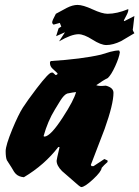

<svg xmlns="http://www.w3.org/2000/svg" viewBox="-20 -710 566 780"><path d="M467 -498Q464 -476 448 -441Q432 -406 418 -393Q401 -385 371 -364Q381 -359 410 -362Q441 -354 441 -333Q441 -287 405 -186Q377 -113 349 -40L352 -35H360L404 -64L417 -58V-52Q401 -38 393 -28Q392 -13 358 18.5Q324 50 310 50Q305 50 270 18Q251 1 232 -15Q210 -37 210 -57Q210 -62 222 -112L217 -113Q161 -40 77 10Q56 8 45 -3Q38 -9 26 -31Q17 -45 8 -59Q3 -70 3 -96Q3 -119 30 -185Q55 -245 73 -273Q91 -301 129 -351Q178 -415 189 -415H195L206 -405L212 -407L214 -412Q203 -422 192.5 -432Q182 -442 183 -457L186 -462Q312 -470 390 -488Q408 -494 428 -499.5Q448 -505 464 -505ZM289 -336Q277 -335 253 -330Q240 -325 225 -301Q214 -283 203 -265Q174 -218 157 -157L161 -155Q186 -157 235 -233Q280 -302 289 -336ZM244 -579 208 -563 218 -595 229 -602 223 -617 198 -610Q192 -613 192 -620Q192 -626 207 -654Q228 -666 251.5 -678Q275 -690 295 -690Q317 -690 356 -672Q395 -654 417 -654Q455 -654 501 -673Q503 -665 494 -648L483 -627L485 -624L526 -645Q519 -581 519 -590Q519 -586 526 -575Q499 -559 472 -543Q439 -527 412 -527Q390 -527 355.5 -549Q321 -571 299 -571Q270 -571 220 -542Z"/></svg>

Font: Ode an Erik AH
Style: Regular
Weight: 400
Designer: Andreas Höfeld
Foundry: Fontgrube AH
Version: Version 2.00